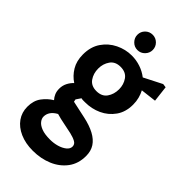

<svg xmlns="http://www.w3.org/2000/svg" viewBox="-282 -722 1062 1062"><g transform="rotate(45 249.5 -190.5)"><path d="M215 271Q158 271 114 251.5Q70 232 46 198Q22 164 22 120Q22 72 45.5 40.5Q69 9 101 -10Q90 -22 83 -38Q76 -54 76 -75Q76 -100 86.5 -120.5Q97 -141 113 -156Q79 -178 57 -214.5Q35 -251 35 -302Q35 -362 63.5 -403.5Q92 -445 137 -467Q182 -489 231 -489Q266 -489 299 -478Q332 -467 359 -446L465 -500L487 -497L498 -403L406 -392Q416 -373 422 -350.5Q428 -328 428 -302Q428 -244 399.5 -204Q371 -164 326.5 -143.5Q282 -123 231 -123Q223 -123 215.5 -123Q208 -123 201 -125L182 -97L185 -82L287 -60Q338 -49 373.5 -30Q409 -11 427 16.5Q445 44 445 83Q445 143 413.5 185Q382 227 330 249Q278 271 215 271ZM239 160Q268 160 294 152.5Q320 145 337.5 131Q355 117 355 99Q355 81 338 71.5Q321 62 293.5 55.5Q266 49 233.5 43Q201 37 171 28Q147 41 135.5 58Q124 75 124 95Q124 111 136 126Q148 141 173 150.5Q198 160 239 160ZM231 -211Q273 -211 293 -239.5Q313 -268 313 -307Q313 -344 293 -372.5Q273 -401 231 -401Q190 -401 170 -372.5Q150 -344 150 -307Q150 -268 170 -239.5Q190 -211 231 -211ZM231 -532Q206 -532 188.5 -550Q171 -568 171 -592Q171 -617 188.5 -634.5Q206 -652 231 -652Q256 -652 273.5 -634.5Q291 -617 291 -592Q291 -568 273.5 -550Q256 -532 231 -532Z"/></g></svg>

Font: Kreon SemiBold
Style: Regular
Weight: 600
Designer: Julia Petretta
Foundry: Julia Petretta and Eli Heuer
Version: Version 2.002